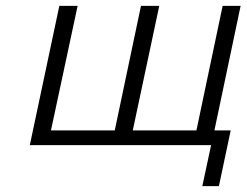

<svg xmlns="http://www.w3.org/2000/svg" viewBox="-20 -492 836 651"><path d="M81.1 0 181.2 -472.2H243.2L152.8 -49.8H369.1L458 -472.2H520L430.2 -49.8H646L734.9 -472.2H795.9L707 -49.8H762.2L722.2 139.2H666L695.8 0Z"/></svg>

Font: CMU Bright
Style: Oblique
Weight: 500
Italic angle: -12°
Version: Version 0.7.0